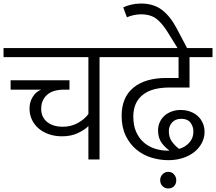

<svg xmlns="http://www.w3.org/2000/svg" viewBox="-29 -902 1222 1086"><path d="M31 -395V-448H364V-395H335Q269 -395 236.5 -365Q204 -335 204 -287Q204 -261 213.5 -242Q223 -223 239.5 -210.5Q256 -198 278 -191.5Q300 -185 325 -185Q373 -185 411.5 -206.5Q450 -228 471 -257V-579H-9V-630H629V-579H534V0H471V-189Q452 -169 413 -150Q374 -131 322 -131Q282 -131 248.5 -142.5Q215 -154 190.5 -174.5Q166 -195 152 -224Q138 -253 138 -289Q138 -325 156.5 -354.5Q175 -384 204 -395Z M877 117Q877 98 890 84Q903 70 923 70Q943 70 955.5 84.5Q968 99 968 117Q968 138 955.5 151Q943 164 923 164Q903 164 890 150.5Q877 137 877 117ZM923 4Q875 4 827.5 -10.5Q780 -25 742.5 -56Q705 -87 682 -134.5Q659 -182 659 -247Q659 -351 725.5 -406Q792 -461 913 -461H981V-579H608V-630H1173V-579H1043V-407H930Q828 -407 776.5 -364Q725 -321 725 -243Q725 -193 741 -156.5Q757 -120 784 -96.5Q811 -73 846 -61.5Q881 -50 919 -50Q927 -50 930 -51Q907 -65 886 -93Q865 -121 865 -165Q865 -190 875 -211.5Q885 -233 902 -248Q919 -263 942.5 -271.5Q966 -280 992 -280Q1020 -280 1045 -271.5Q1070 -263 1088.5 -246.5Q1107 -230 1117.5 -207Q1128 -184 1128 -156Q1128 -123 1113 -94Q1098 -65 1071 -43Q1044 -21 1006 -8.5Q968 4 923 4ZM926 -160Q926 -125 943.5 -101Q961 -77 984 -60Q1016 -68 1040.5 -94Q1065 -120 1065 -158Q1065 -186 1048.5 -208Q1032 -230 997 -230Q963 -230 944.5 -209.5Q926 -189 926 -160Z M668 -860Q685 -869 712.5 -875.5Q740 -882 768 -882Q840 -882 887 -846Q934 -810 969 -744L1045 -600H994L922 -716Q892 -766 858.5 -793.5Q825 -821 768 -821Q747 -821 725.5 -816Q704 -811 689 -804Z"/></svg>

Font: Mukta Light
Style: Regular
Weight: 300
Designer: Girish Dalvi and Yashodeep Gholap
Foundry: Ek Type
Version: Version 2.538;PS 1.002;hotconv 16.6.51;makeotf.lib2.5.65220;